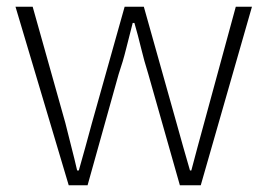

<svg xmlns="http://www.w3.org/2000/svg" viewBox="-20 -550 794 570"><path d="M184 0 26 -530H77L174 -185Q183 -148 192 -113.5Q201 -79 209 -44H214Q224 -79 233.5 -113.5Q243 -148 253 -185L350 -530H407L504 -185Q514 -148 524 -113.5Q534 -79 544 -44H548Q557 -79 566.5 -113.5Q576 -148 586 -185L680 -530H728L576 0H514L420 -331Q408 -369 399 -406.5Q390 -444 379 -482H374Q364 -444 354.5 -405.5Q345 -367 332 -329L240 0Z"/></svg>

Font: Noto Sans JP ExtraLight
Style: Regular
Weight: 250
Designer: Ryoko NISHIZUKA  (kana, bopomofo & ideographs); Paul D. Hunt (Latin, Greek & Cyrillic); Sandoll Communications , Soo-you
Foundry: Adobe
Version: Version 2.004-H2;hotconv 1.0.118;makeotfexe 2.5.65603